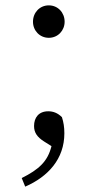

<svg xmlns="http://www.w3.org/2000/svg" viewBox="-20 -518 363 716"><path d="M74 178C159 141 220 75 220 -21C220 -44 217 -62 211 -81C195 -97 178 -103 160 -103C124 -103 107 -79 107 -48C107 -24 118 -7 145 10L172 27C158 84 125 114 61 146ZM162 -377C196 -377 221 -404 221 -437C221 -471 196 -498 162 -498C128 -498 103 -471 103 -437C103 -404 128 -377 162 -377Z"/></svg>

Font: Kiri Minchoo Light
Style: Regular
Weight: 300
Designer: Ryoko NISHIZUKA 西塚涼子 (kana & ideographs); Frank Grießhammer (Latin, Greek & Cyrillic);
akenotsuki.com/eyeben/fonts/ (U+
Foundry: Adobe
akenotsuki.com/eyeben/fonts/
Version: Version 4.002;hotconv 1.0.119;makeotfexe 2.5.65604